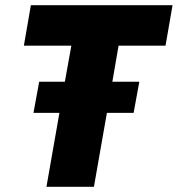

<svg xmlns="http://www.w3.org/2000/svg" viewBox="-20 -720 685 740"><path d="M159 0H342L392 -285H495L517 -405H413L437 -544H618L645 -700H99L72 -544H255L230 -405H131L109 -285H209Z"/></svg>

Font: Fixel Display 20240404 ExBold
Style: Italic
Weight: 800
Italic angle: -10°
Designer: AlfaBravo + MacPaw
Foundry: Kyrylo Tkachov, Marchela Mozhyna, Serhii Makarenko, Maria Weinstein, Zakhar Kryvoshyya
Version: Version 1.211;Glyphs 3.2 (3225)